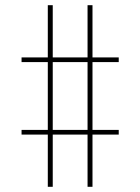

<svg xmlns="http://www.w3.org/2000/svg" viewBox="-20 -737 540 739"><path d="M164 -18V-219H63V-237H164V-498H63V-516H164V-717H183V-516H317V-717H336V-516H437V-498H336V-237H437V-219H336V-18H317V-219H183V-18ZM317 -237V-498H183V-237Z"/></svg>

Font: Iosevka Term Curly Thin
Style: Regular
Weight: 100
Designer: Belleve Invis
Foundry: Belleve Invis
Version: Version 32.3.0